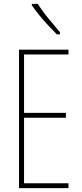

<svg xmlns="http://www.w3.org/2000/svg" viewBox="-20 -1021 421 990"><path d="M333 -51H78V-765H333V-740H104V-439H320V-414H104V-76H333ZM175 -1001Q201 -960 230.5 -925Q260 -890 289 -855V-844H273Q254 -863 230 -888.5Q206 -914 183.5 -941.5Q161 -969 144 -994V-1001Z"/></svg>

Font: Noto Sans Tamil UI ExtraCondensed Thin
Style: Regular
Weight: 100
Width: 2
Designer: Jelle Bosma - Monotype Design Team
Foundry: Monotype Imaging Inc.
Version: Version 2.004; ttfautohint (v1.8.4.7-5d5b)